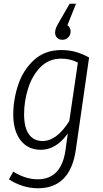

<svg xmlns="http://www.w3.org/2000/svg" viewBox="-20 -802 553 1028"><path d="M457 -494 386 0Q356 206 183 206Q141 206 100.5 193Q60 180 28 158L51 117Q117 158 182 158Q309 158 331 0L343 -87Q280 0 199 0Q130 0 90.5 -50.5Q51 -101 51 -189Q51 -270 78 -349.5Q105 -429 163 -481.5Q221 -534 308 -534Q350 -534 385.5 -524Q421 -514 457 -494ZM109 -190Q109 -120 134.5 -83.5Q160 -47 208 -47Q284 -47 351 -154L397 -467Q357 -488 308 -488Q241 -488 196.5 -442.5Q152 -397 130.5 -328.5Q109 -260 109 -190ZM275 -627Q275 -641 280.5 -654Q286 -667 302 -694L353 -782H387L341 -667Q358 -655 358 -634Q358 -615 345.5 -602Q333 -589 314 -589Q296 -589 285.5 -600Q275 -611 275 -627Z"/></svg>

Font: Fira Sans Condensed Light
Style: Italic
Weight: 300
Width: 3
Italic angle: -8°
Designer: Carrois Corporate & Edenspiekermann AG
Foundry: Carrois Corporate GbR & Edenspiekermann AG
Version: Version 4.203